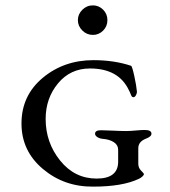

<svg xmlns="http://www.w3.org/2000/svg" viewBox="-20 -682 634 715"><path d="M326 -662Q348 -662 364 -646Q380 -630 380 -607Q380 -584 364 -568Q348 -552 326 -552Q303 -552 286.5 -568.5Q270 -585 270 -607Q270 -629 286.5 -645.5Q303 -662 326 -662ZM420 -80V-124Q420 -142 404 -152.5Q388 -163 362 -165Q351 -166 342.5 -171.5Q334 -177 334 -184Q334 -197 356 -197Q372 -197 401 -195.5Q430 -194 450 -194Q464 -194 485.5 -196Q507 -198 519 -198Q544 -198 544 -184Q544 -173 522 -165Q495 -154 495 -130V-72Q495 -57 505.5 -46.5Q516 -36 516 -34Q516 -30 510 -24.5Q504 -19 497 -16Q436 13 327 13Q219 14 139.5 -53Q60 -120 60 -222Q60 -326 139 -392Q218 -458 328 -458Q405 -458 468 -437Q472 -436 480 -399.5Q488 -363 490 -340Q490 -334 486 -327Q482 -320 477 -320Q475 -320 473 -321Q471 -322 469.5 -325Q468 -328 467 -330.5Q466 -333 464 -338Q462 -343 460 -346Q422 -427 315 -427Q242 -427 196 -371.5Q150 -316 150 -239Q150 -151 204 -84Q258 -17 340 -17Q420 -17 420 -80Z"/></svg>

Font: EB Garamond SC 12
Style: Regular
Weight: 400
Version: Version 0.016 ; ttfautohint (v0.97) -l 8 -r 50 -G 200 -x 0 -